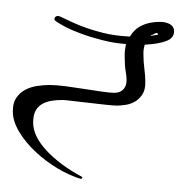

<svg xmlns="http://www.w3.org/2000/svg" viewBox="-16 -275 292 300"><g transform="rotate(90 130.0 -125.0)"><path d="M108.9 -206.1Q121.1 -206.1 128.4 -200.9Q135.7 -195.8 139.4 -188.7Q143.1 -181.6 144 -174.3Q145 -167 145 -162.1Q145 -156.2 143.6 -143.6Q142.1 -130.9 140.6 -117.2Q139.2 -103.5 137.7 -91.8Q136.2 -80.1 136.2 -76.2Q136.2 -66.4 137.7 -58.3Q139.2 -50.3 143.1 -43.9Q147 -37.6 153.8 -34.2Q160.6 -30.8 171.9 -30.8Q192.4 -30.8 214.8 -51.3Q237.3 -71.8 256.8 -107.9L259.8 -106Q254.4 -87.9 243.2 -69.1Q231.9 -50.3 217.3 -34.7Q202.6 -19 186 -9Q169.4 1 153.8 1Q140.6 1 132.6 -4.6Q124.5 -10.3 120.1 -18.8Q115.7 -27.3 114.3 -37.4Q112.8 -47.4 112.8 -56.2Q112.8 -66.9 114.7 -81.3Q116.7 -95.7 118.9 -110.1Q121.1 -124.5 123 -137.2Q125 -149.9 125 -157.2Q125 -163.6 122.8 -167.5Q120.6 -171.4 117.2 -173.6Q113.8 -175.8 110.4 -176.3Q106.9 -176.8 105 -176.8Q99.6 -176.8 91.1 -175.3Q82.5 -173.8 66.9 -173.8Q62.5 -173.8 58.1 -174.3Q53.7 -174.8 48.8 -175.8Q47.4 -156.7 42.7 -138.7Q38.1 -120.6 32.5 -105.5Q26.9 -90.3 21 -79.3Q15.1 -68.4 11.2 -64Q4.9 -64 4.9 -69.8Q5.4 -72.8 10 -81.8Q14.6 -90.8 20.3 -105Q25.9 -119.1 31 -138.7Q36.1 -158.2 37.1 -182.1Q14.2 -195.3 14.2 -229Q14.2 -238.3 17.8 -244.6Q21.5 -251 28.8 -251Q39.6 -251 44.2 -238.5Q48.8 -226.1 49.8 -205.1Q53.2 -204.1 56.4 -203.6Q59.6 -203.1 64 -203.1Q76.7 -203.1 87.6 -204.6Q98.6 -206.1 108.9 -206.1ZM34.2 -217.8Q34.2 -215.8 36.1 -213.9Q35.6 -216.3 35.4 -218.8Q35.2 -221.2 34.7 -222.7Q34.2 -224.6 34.2 -226.1Q32.7 -226.1 31.7 -224.6Q30.8 -223.1 34.2 -217.8Z"/></g></svg>

Font: Stalemate
Style: Regular
Weight: 400
Designer: Astigmatic (AOETI)
Foundry: Astigmatic (AOETI)
Version: Version 001.000